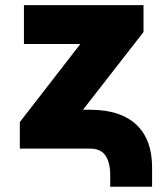

<svg xmlns="http://www.w3.org/2000/svg" viewBox="-20 -565 627 730"><path d="M558.2 144.9H399.1V102.3Q399.1 52.6 381 26.3Q362.9 0 322.4 0H55.4V-100.9L285.5 -397.7H71V-545.5H525.6V-443.2L295.5 -147.7H322.4Q382.1 -147.7 426.3 -132.8Q470.5 -117.9 499.8 -89.7Q529.1 -61.4 543.7 -21.1Q558.2 19.2 558.2 69.6Z"/></svg>

Font: Linik Sans Black
Style: Regular
Weight: 900
Designer: Fonts by Rasmus Andersson / Changes by Cristiano Sobral with parts from Marc Monis
Foundry: rsms
Version: Version 3.020; ttfautohint (v1.6)